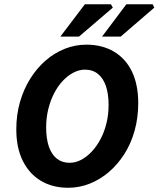

<svg xmlns="http://www.w3.org/2000/svg" viewBox="-20 -875 749 907"><path d="M302 12Q228 12 173 -21Q118 -54 87.5 -115.5Q57 -177 57 -264Q57 -333 74.5 -393.5Q92 -454 123 -503.5Q154 -553 195.5 -589Q237 -625 286 -644.5Q335 -664 388 -664Q463 -664 518.5 -631Q574 -598 603.5 -536.5Q633 -475 633 -388Q633 -319 616 -258Q599 -197 567.5 -147.5Q536 -98 494.5 -62.5Q453 -27 404 -7.5Q355 12 302 12ZM309 -106Q337 -106 363.5 -120Q390 -134 413.5 -159Q437 -184 455 -218Q473 -252 483 -293Q493 -334 493 -379Q493 -431 480.5 -468Q468 -505 443 -525.5Q418 -546 381 -546Q354 -546 327 -532Q300 -518 276.5 -493Q253 -468 235.5 -434Q218 -400 208 -359Q198 -318 198 -273Q198 -221 210.5 -183.5Q223 -146 248 -126Q273 -106 309 -106ZM265 -702 381 -855H504L513 -839L353 -702ZM462 -702 577 -855H701L709 -839L550 -702Z"/></svg>

Font: Source Sans 3 ExtraLight
Style: Bold Italic
Weight: 700
Italic angle: -11°
Version: Version 3.052;hotconv 1.1.0;makeotfexe 2.6.0